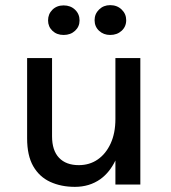

<svg xmlns="http://www.w3.org/2000/svg" viewBox="-20 -718 664 747"><path d="M85.5 0ZM429 -93.5Q406.5 -47 370.5 -21Q328 9 271.5 9Q217.5 9 175.2 -10.5Q133 -30 109.2 -71.5Q85.5 -113 85.5 -179.5V-492H182.5V-188Q182.5 -132.5 209.8 -104Q237 -75.5 286.5 -75.5Q328.5 -75.5 360.2 -97.5Q392 -119.5 410.5 -159.8Q429 -200 429 -255V-492H526V0H429ZM227.5 -582Q201 -582 184 -598.2Q167 -614.5 167 -638.5Q167 -663.5 184 -680.2Q201 -697 227.5 -697Q254.5 -697 272 -680.2Q289.5 -663.5 289.5 -638.5Q289.5 -614.5 272 -598.2Q254.5 -582 227.5 -582ZM408.5 -582Q383 -582 365.5 -598.2Q348 -614.5 348 -639.5Q348 -664 365.5 -681Q383 -698 408.5 -698Q435.5 -698 453.2 -681Q471 -664 471 -639.5Q471 -614.5 453.2 -598.2Q435.5 -582 408.5 -582Z"/></svg>

Font: Betinya Sans Medium
Style: Regular
Weight: 500
Designer: Jonathan Pinhorn
Version: Version 2.001;December 9, 2019;FontCreator 12.0.0.2547 64-bi